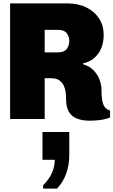

<svg xmlns="http://www.w3.org/2000/svg" viewBox="-20 -706 673 1139"><path d="M513 10Q468 10 436.5 -2.5Q405 -15 388.5 -43Q372 -71 372 -119Q372 -134 370 -155Q368 -176 359.5 -195.5Q351 -215 333 -228.5Q315 -242 283 -242H245V0H40V-686H377Q443 -686 492 -662Q541 -638 568 -596Q595 -554 595 -499Q595 -432 562 -387Q529 -342 472 -330V-325Q511 -314 535 -289Q559 -264 570.5 -233.5Q582 -203 582 -173Q582 -112 593.5 -85Q605 -58 633 -50V-9Q606 2 574 6Q542 10 513 10ZM245 -395H321Q361 -395 376 -415.5Q391 -436 391 -464Q391 -489 376 -509Q361 -529 323 -529H245ZM236 413V393Q271 358 288 320Q305 282 305 242H232V77H391V216Q391 272 373 323Q355 374 318 413Z"/></svg>

Font: Chivo Mono Medium Black
Style: Regular
Weight: 900
Monospace: yes
Version: Version 1.008